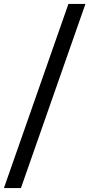

<svg xmlns="http://www.w3.org/2000/svg" viewBox="-48 -862 457 982"><path d="M302 -842H389L59 100H-28Z"/></svg>

Font: APTA Sans Medium
Style: Bold
Weight: 500
Version: Version 7.200